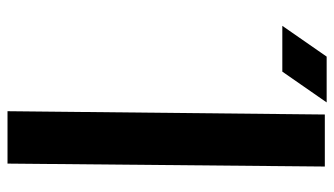

<svg xmlns="http://www.w3.org/2000/svg" viewBox="-214 -698 911 524"><g transform="rotate(90 242.0 -435.5)"><path d="M426 0H283L292 -866H434ZM134 -871H259L175 -750H50Z"/></g></svg>

Font: Covid19
Style: Regular
Weight: 400
Designer: Peter Wiegel
Foundry: (c) CAT - Ing. Peter Wiegel.  for Rudolf Maass + Partner GmbH
Version: Version 001.000